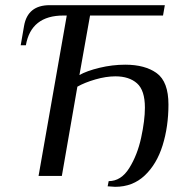

<svg xmlns="http://www.w3.org/2000/svg" viewBox="-20 -680 713 742"><path d="M631 -276Q631 -191 608.5 -118.5Q586 -46 539.5 -2Q493 42 425 42Q418 42 396 40L400 20Q448 20 479.5 -30.5Q511 -81 525.5 -148Q540 -215 540 -264Q540 -331 509.5 -358Q479 -385 426 -385Q390 -385 348.5 -373Q307 -361 279 -345L219 0H129L238 -620H225Q100 -620 80 -505H60L73 -580Q87 -660 172 -660H617L610 -620H328L287 -390Q315 -406 364.5 -418Q414 -430 464 -430Q541 -430 586 -397Q631 -364 631 -276Z"/></svg>

Font: Philosopher
Style: Italic
Weight: 400
Italic angle: -10°
Designer: Jovanny Lemonad
Foundry: Jovanny Lemonad
Version: Version 2.000